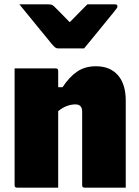

<svg xmlns="http://www.w3.org/2000/svg" viewBox="-20 -861 640 881"><path d="M366 -639H246Q239 -639 233.5 -643Q228 -647 216 -661Q209 -670 192 -690.5Q175 -711 153 -738Q131 -765 109 -792Q87 -819 69 -841H201Q212 -841 217.5 -839Q223 -837 230 -830Q238 -822 254.5 -805.5Q271 -789 299 -760H301Q328 -788 346.5 -806.5Q365 -825 381 -841H508Q519 -841 519 -832Q519 -828 516 -823.5Q513 -819 501 -804Q490 -791 471.5 -768Q453 -745 432.5 -720Q412 -695 394 -673Q376 -651 366 -639ZM247 0H58Q47 0 47 -11V-547H236Q247 -547 247 -536V-461H267Q298 -508 334 -532.5Q370 -557 420 -557Q485 -557 521 -516Q557 -475 557 -399V0H368Q357 0 357 -11V-349Q357 -382 326 -382Q308 -382 288 -375Q268 -368 247 -351Z"/></svg>

Font: Recursive Sn Lnr St Blk
Style: Regular
Weight: 900
Version: Version 1.079;hotconv 1.0.112;makeotfexe 2.5.65598; ttfautoh